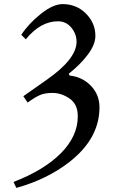

<svg xmlns="http://www.w3.org/2000/svg" viewBox="-20 -750 560 938"><path d="M286 -730Q354 -730 400 -683.5Q446 -637 446 -575Q446 -532 408.5 -482.5Q371 -433 316 -390L320 -381Q383 -374 424.5 -330.5Q466 -287 466 -226Q466 -72 317 43Q210 126 60 168L46 139Q196 81 278 -2Q360 -85 360 -182Q360 -241 320 -268.5Q280 -296 237 -296Q199 -296 175 -285.5Q151 -275 115 -249L94 -280L208 -360Q354 -462 354 -546Q354 -584 328.5 -615Q303 -646 263 -646Q178 -646 106 -558L84 -580Q121 -636 180.5 -683Q240 -730 286 -730Z"/></svg>

Font: Old Standard TT
Style: Regular
Weight: 400
Designer: Alexey Kryukov <alexios@thessalonica.org.ru>
Version: Version 1.0